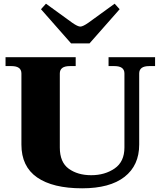

<svg xmlns="http://www.w3.org/2000/svg" viewBox="-20 -1010 870 1040"><path d="M202 -960 229 -990 371 -887Q401 -866 415 -866Q429 -866 459 -887L601 -990L628 -960L465 -775H365ZM96 -227V-612Q96 -652 42 -652H10V-700H390V-652H358Q304 -652 304 -612V-211Q304 -131 352.5 -96Q401 -61 474 -61Q548 -61 601 -97.5Q654 -134 654 -211V-612Q654 -652 600 -652H568V-700H820V-652H788Q734 -652 734 -612V-227Q734 -114 654.5 -52Q575 10 425 10Q266 10 181 -49Q96 -108 96 -227Z"/></svg>

Font: Taviraj Black
Style: Regular
Weight: 900
Designer: Katatrad Team
Foundry: CadsonDemak
Version: Version 1.001